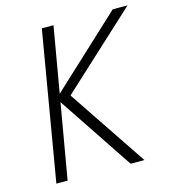

<svg xmlns="http://www.w3.org/2000/svg" viewBox="-105 -787 787 874"><g transform="rotate(-15 288.0 -350.0)"><path d="M172 -700 53 0H106L227 -700ZM506 -700 154 -373 403 0H468L219 -371L576 -700Z"/></g></svg>

Font: Jost Light
Style: Italic
Weight: 300
Italic angle: -5°
Version: Version 3.710